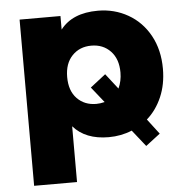

<svg xmlns="http://www.w3.org/2000/svg" viewBox="-53 -602 810 847"><g transform="rotate(-5 352.0 -178.5)"><path d="M585 -54 636 13 572 62 514 -11Q466 9 411 9Q308 9 254 -53V194H64V-542H245V-482Q298 -551 411 -551Q484 -551 544.5 -516.5Q605 -482 640 -418.5Q675 -355 675 -271Q675 -202 651 -146.5Q627 -91 585 -54ZM406 -147 351 -216 419 -269 472 -201Q487 -233 487 -271Q487 -331 454 -365.5Q421 -400 369 -400Q317 -400 284 -365.5Q251 -331 251 -271Q251 -210 284 -176Q317 -142 369 -142Q386 -142 406 -147Z"/></g></svg>

Font: CMG Sans ExtraBold
Style: Regular
Weight: 800
Designer: Julieta Ulanovsky
Foundry: Julieta Ulanovsky
Version: Version 7.200